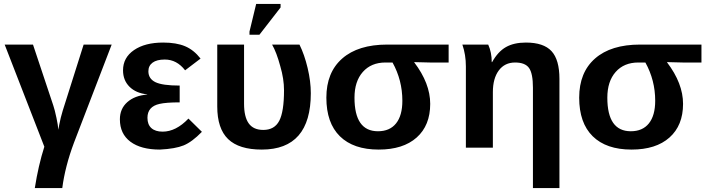

<svg xmlns="http://www.w3.org/2000/svg" viewBox="-20 -756 3630 983"><path d="M207 -4.9 3.9 -527.8H148.9L252.9 -215.8Q260.3 -194.3 269 -152.8Q276.9 -116.2 278.8 -91.8Q280.8 -108.4 291 -152.8Q301.8 -193.8 310.1 -217.8L408.2 -527.8H551.8L358.9 -25.9Q313 96.7 298.8 207H158.2Q176.3 91.3 207 -4.9Z M812.5 -82Q880.9 -82 944.8 -148.9L1013.7 -81.1Q963.4 -29.3 920.4 -11.7Q877.4 5.9 798.8 9.8Q701.7 9.8 647.7 -30.5Q593.8 -70.8 593.8 -145Q593.8 -199.2 631.6 -232.9Q669.4 -266.6 733.9 -272V-272.9Q676.3 -278.8 643.1 -311.8Q609.9 -344.7 609.9 -396Q609.9 -460.9 666 -499.5Q722.2 -538.1 815.4 -538.1Q882.8 -538.1 927.5 -519.3Q972.2 -500.5 1006.8 -456.1L927.7 -396Q885.3 -451.2 823.7 -451.2Q782.7 -451.2 761.2 -435.3Q739.7 -419.4 739.7 -391.1Q739.7 -353 775.6 -335.4Q811.5 -317.9 899.9 -317.9V-231.9Q830.6 -231.9 796.9 -224.1Q734.9 -210.4 734.9 -152.8Q734.9 -118.2 755.1 -100.1Q775.4 -82 812.5 -82Z M1571.3 -278.8Q1571.3 9.8 1320.3 9.8Q1203.6 9.8 1147.9 -43.9Q1092.3 -97.7 1092.3 -210.9V-527.8H1229.5V-225.1Q1229.5 -157.7 1253.4 -124.3Q1277.3 -90.8 1328.1 -90.8Q1385.3 -90.8 1409.7 -137.5Q1434.1 -184.1 1434.1 -293.9Q1434.1 -352.1 1415 -417Q1396 -487.8 1373 -527.8H1513.2Q1538.6 -476.6 1554.9 -408.2Q1571.3 -339.8 1571.3 -278.8ZM1308.1 -578.1H1257.3V-594.2L1291.5 -735.8H1416.5V-717.8Z M2182.6 -224.1Q2182.6 -113.8 2113.3 -52Q2043.9 9.8 1918.9 9.8Q1789.6 9.8 1720.2 -58.3Q1650.9 -126.5 1650.9 -255.9Q1650.9 -385.3 1732.2 -456.5Q1813.5 -527.8 1962.9 -527.8H2276.9V-436H2180.7L2100.6 -438V-437Q2182.6 -329.1 2182.6 -224.1ZM2040 -240.2Q2040 -345.2 1989.7 -436H1953.6Q1880.4 -436 1837.6 -387.7Q1794.9 -339.4 1794.9 -255.9Q1794.9 -84 1915 -84Q1975.6 -84 2007.8 -124.3Q2040 -164.6 2040 -240.2Z M2844.2 207H2708.5V-307.1Q2708.5 -379.9 2688.5 -408Q2668.5 -436 2617.2 -436Q2564 -436 2533.7 -395.3Q2503.4 -354.5 2503.4 -284.2V0H2365.2V-416Q2365.2 -475.6 2347.2 -527.8H2479.5Q2497.6 -487.8 2497.6 -438H2499.5Q2529.8 -492.2 2570.6 -515.1Q2611.3 -538.1 2672.4 -538.1Q2763.2 -538.1 2803.7 -494.1Q2844.2 -450.2 2844.2 -352.1Z M3477.1 -224.1Q3477.1 -113.8 3407.7 -52Q3338.4 9.8 3213.4 9.8Q3084 9.8 3014.6 -58.3Q2945.3 -126.5 2945.3 -255.9Q2945.3 -385.3 3026.6 -456.5Q3107.9 -527.8 3257.3 -527.8H3571.3V-436H3475.1L3395 -438V-437Q3477.1 -329.1 3477.1 -224.1ZM3334.5 -240.2Q3334.5 -345.2 3284.2 -436H3248Q3174.8 -436 3132.1 -387.7Q3089.4 -339.4 3089.4 -255.9Q3089.4 -84 3209.5 -84Q3270 -84 3302.2 -124.3Q3334.5 -164.6 3334.5 -240.2Z"/></svg>

Font: Libra Sans Modern
Style: Bold
Weight: 700
Foundry: Stefan Peev, Context Ltd
Version: Version 1.000